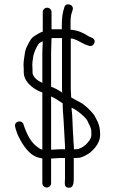

<svg xmlns="http://www.w3.org/2000/svg" viewBox="-20 -754 538 898"><path d="M200.5 -718C189.5 -718 180 -708.8 180 -698V-606C173.3 -604 166.7 -601 160 -597C148 -590.2 132.4 -581.6 125 -571C114.4 -552.5 98.3 -528.1 96 -503C93.8 -485.3 90 -469.2 90 -449C90.7 -443.7 91 -438.3 91 -433V-416C91 -408 92.7 -399.3 96 -390C109 -358.8 144 -333 177 -322L178 -321V-54C177.3 -54.7 176.3 -55 175 -55C172.3 -55.7 168.7 -57.3 164 -60C124.8 -84.5 105.7 -124.8 90 -172C85.6 -189.5 60.9 -190.5 52.5 -176.5C47.6 -168.4 51.2 -160.3 53 -152L59 -134C61 -127.3 64 -120.3 68 -113C87.1 -74.8 119.1 -23.1 168 -15L178 -13V103C178 113.8 187.5 123 198.5 123C209.5 123 219 113.8 219 103V-13H227C237.8 -13 249.7 -15 260 -15H284V81C284 100.9 277.6 121.4 299.5 124C322.7 126.7 325 102.6 325 81V-15H334C340 -15.7 345.3 -16 350 -16C365.2 -17.5 390 -32 401 -40C423.8 -58.7 452.5 -91.7 448 -132C448 -152.7 443.6 -169.1 437 -184C430.1 -196.1 426 -207.6 418 -219C403 -238.3 373.1 -267.7 350 -278L335 -286C327.8 -289.6 320.3 -295.1 313 -298C312.3 -311.3 311.7 -324.3 311 -337V-574C315 -574 319 -573.3 323 -572C350.5 -564.1 367.7 -547.1 396 -540C408.4 -535.4 418.8 -544.3 421.5 -553C429.3 -578.1 400.8 -578.3 390 -587C368.7 -601.2 343 -612.3 311 -615H310V-630C310 -656.8 309.4 -680.3 317 -698L320 -708C327.4 -734 287 -744.2 281 -720C271.8 -692.5 269 -668.6 269 -630V-617H221V-698C221 -708.8 211.5 -718 200.5 -718ZM284 -72V-56H260C250.4 -56 235.6 -54 226 -54H219V-303C234.2 -295.4 246.3 -289.1 259 -280L273 -271C273.7 -260.3 274 -249.7 274 -239C278.8 -184.3 280.4 -125.6 284 -72ZM315 -241V-250C315.7 -249.3 316.3 -249 317 -249L331 -242C334.3 -240 339.7 -236.3 347 -231C361.9 -218.8 385.7 -201 392 -182C397.9 -168.8 404.4 -159.8 407 -144V-131C409.9 -113.7 400.2 -98.3 391 -88C379.3 -73.4 364.9 -63.3 346 -57C342 -57 337.3 -56.7 332 -56H326C325.3 -63.3 325 -69.7 325 -75C323.7 -88.3 323 -99.7 323 -109C319.7 -140.7 319.6 -213.4 315 -241ZM221 -575C222.3 -575.7 223.7 -576 225 -576H270V-336C270 -331.3 270.3 -326.3 271 -321C258 -329.6 235.4 -343.9 219 -348V-509C219 -530.7 221 -552.6 221 -575ZM178 -366 177 -367C159.8 -374.4 132 -392.5 132 -416V-433C132 -439 131.7 -445 131 -451C131 -461.8 132.8 -470.4 134 -480.5C137.1 -506.6 148.5 -530.7 160 -548C162.8 -553.6 174.6 -557.9 180 -561C180 -543.9 178 -527.4 178 -510Z"/></svg>

Font: HoneyBee
Style: SeLit
Weight: 300
Foundry: Cannot Into Space Fonts
Version: Version 0.89